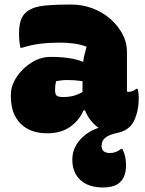

<svg xmlns="http://www.w3.org/2000/svg" viewBox="-20 -578 640 847"><path d="M540 -351V-174Q542 -173 549 -173Q566 -173 581 -186H587Q589 -180 590.5 -169Q592 -158 592 -144Q592 -104 581.5 -71Q571 -38 556 -22Q533 1 503 7Q499 8 495 9Q464 15 446 28.5Q428 42 428 66Q428 97 466 97Q480 97 492 92Q504 87 514 79H520Q529 97 532.5 114.5Q536 132 536 152Q536 198 512 223.5Q488 249 435 249Q370 249 334.5 216Q299 183 299 126Q299 91 315.5 63Q332 35 358.5 15Q385 -5 415 -14Q374 -43 355 -91H348Q332 -50 291.5 -20Q251 10 189 10Q113 10 70.5 -33Q28 -76 28 -151V-160Q28 -200 53.5 -238.5Q79 -277 119 -302Q159 -327 203 -327Q249 -327 285 -321.5Q321 -316 347 -305Q349 -321 353 -338Q357 -355 362 -372Q335 -382 305.5 -386Q276 -390 242 -390Q198 -390 157.5 -385Q117 -380 76 -367H70Q64 -397 64 -430Q64 -458 69.5 -480.5Q75 -503 90 -519Q105 -534 127 -542.5Q149 -551 188.5 -554.5Q228 -558 293 -558Q345 -558 390 -540.5Q435 -523 468.5 -493Q502 -463 521 -426.5Q540 -390 540 -351ZM223 -180Q223 -162 230 -156Q237 -150 259 -150Q283 -150 303 -155Q323 -160 344 -172V-220Q310 -225 277 -225Q264 -225 251.5 -223.5Q239 -222 228 -220Q225 -210 224 -201.5Q223 -193 223 -182Z"/></svg>

Font: Recursive Mn Csl St Blk
Style: Regular
Weight: 900
Monospace: yes
Version: Version 1.079;hotconv 1.0.112;makeotfexe 2.5.65598; ttfautoh